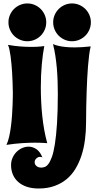

<svg xmlns="http://www.w3.org/2000/svg" viewBox="-20 -829 561 1109"><path d="M252.9 -2Q244.6 -2.4 233.4 -3.4Q223.6 -3.9 210.4 -4.4Q197.3 -4.9 180.2 -4.9Q148.4 -4.9 106.9 -2.2Q65.4 0.5 17.1 7.8Q26.4 -10.7 32.7 -38.8Q39.1 -66.9 43.2 -98.9Q47.4 -130.9 49.6 -163.6Q51.8 -196.3 52.7 -223.6Q53.7 -251 54 -270Q54.2 -289.1 54.2 -293.9Q53.2 -357.4 49.8 -412.6Q48.3 -436 46.1 -460Q43.9 -483.9 41 -505.1Q38.1 -526.4 34.4 -543.2Q30.8 -560.1 25.9 -569.8Q65.4 -563 99.1 -560.5Q132.8 -558.1 160.2 -558.1Q177.7 -558.1 191.7 -558.8Q205.6 -559.6 215.3 -560.5Q227.1 -561.5 235.8 -563Q227.1 -519 221.4 -457Q215.8 -395 215.8 -324.2Q215.8 -283.7 217.8 -242.2Q219.7 -200.7 224.1 -159.4Q228.5 -118.2 235.6 -78.4Q242.7 -38.6 252.9 -2ZM28.8 -700.2Q28.8 -722.7 37.4 -742.4Q45.9 -762.2 60.8 -777.1Q75.7 -792 95.7 -800.5Q115.7 -809.1 138.2 -809.1Q160.6 -809.1 180.4 -800.5Q200.2 -792 215.1 -777.1Q230 -762.2 238.5 -742.4Q247.1 -722.7 247.1 -700.2Q247.1 -677.7 238.5 -657.7Q230 -637.7 215.1 -622.8Q200.2 -607.9 180.4 -599.4Q160.6 -590.8 138.2 -590.8Q115.7 -590.8 95.7 -599.4Q75.7 -607.9 60.8 -622.8Q45.9 -637.7 37.4 -657.7Q28.8 -677.7 28.8 -700.2ZM287.1 -700.2Q287.1 -722.7 295.7 -742.4Q304.2 -762.2 319.1 -777.1Q334 -792 353.8 -800.5Q373.5 -809.1 396 -809.1Q418.5 -809.1 438.2 -800.5Q458 -792 472.9 -777.1Q487.8 -762.2 496.3 -742.4Q504.9 -722.7 504.9 -700.2Q504.9 -677.7 496.3 -657.7Q487.8 -637.7 472.9 -622.8Q458 -607.9 438.2 -599.4Q418.5 -590.8 396 -590.8Q373.5 -590.8 353.8 -599.4Q334 -607.9 319.1 -622.8Q304.2 -637.7 295.7 -657.7Q287.1 -677.7 287.1 -700.2ZM503.9 -561Q498.5 -540.5 494.9 -511Q491.2 -481.4 488.3 -446.5Q485.4 -411.6 483.6 -374Q481.9 -336.4 480.5 -300.3Q477.5 -215.3 477.1 -120.1Q477.1 -70.3 470.9 -22.7Q464.8 24.9 451.4 66.9Q438 108.9 416.7 144.5Q395.5 180.2 365 205.6Q334.5 231 294.2 245.4Q253.9 259.8 203.1 259.8Q165 259.8 135.5 250Q106 240.2 85.7 222.4Q65.4 204.6 54.7 179.9Q43.9 155.3 43.9 125Q43.9 101.6 52.7 82Q61.5 62.5 75.7 48.3Q89.8 34.2 108.2 26.1Q126.5 18.1 145 18.1Q169.4 18.1 190.9 33Q212.4 47.9 225.1 81.1Q222.2 78.6 218.5 77.9Q214.8 77.1 210.9 77.1Q199.7 77.1 189.9 86.2Q180.2 95.2 180.2 107.9Q180.2 116.2 183.8 122.1Q187.5 127.9 193.1 131.8Q198.7 135.7 205.1 137.5Q211.4 139.2 217.3 139.2Q226.6 139.2 237.5 135.7Q248.5 132.3 259.3 118.4Q270 104.5 279.8 77.4Q289.6 50.3 297.1 2.7Q304.7 -44.9 309.3 -116.2Q314 -187.5 314 -289.1Q314 -324.7 312.7 -361.6Q311.5 -398.4 308.3 -434.8Q305.2 -471.2 299.8 -506.6Q294.4 -542 286.1 -574.2Q298.3 -568.8 316.4 -564.5Q332 -560.5 355.7 -557.9Q379.4 -555.2 412.1 -555.2Q451.7 -555.2 503.9 -561Z"/></svg>

Font: Spicy Rice
Style: Regular
Weight: 400
Version: Version 1.000